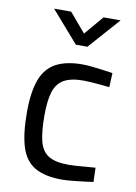

<svg xmlns="http://www.w3.org/2000/svg" viewBox="-84 -787 605 853"><g transform="rotate(10 218.0 -361.0)"><path d="M257 10Q178 10 133 -16.5Q88 -43 69.5 -102Q51 -161 51 -258Q51 -349 71.5 -404.5Q92 -460 138 -485Q184 -510 258 -510Q275 -510 299.5 -507.5Q324 -505 350 -501.5Q376 -498 395 -495L392 -431Q375 -433 353 -435Q331 -437 310 -438.5Q289 -440 275 -440Q218 -440 186.5 -422Q155 -404 142.5 -364.5Q130 -325 130 -258Q130 -185 141 -141.5Q152 -98 183 -79Q214 -60 275 -60Q289 -60 310.5 -61.5Q332 -63 354.5 -65Q377 -67 394 -68L396 -4Q376 -1 350 2Q324 5 299 7.5Q274 10 257 10ZM213 -591 90 -732H167L240 -646L313 -732H390L265 -591Z"/></g></svg>

Font: Cairo
Style: Regular
Weight: 400
Designer: Mohamed Gaber, Accademia di Belle Arti di Urbino
Foundry: Kief Type Foundry, Accademia di Belle Arti di Urbino
Version: Version 3.120